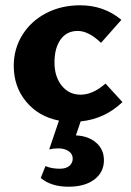

<svg xmlns="http://www.w3.org/2000/svg" viewBox="-20 -453 495 726"><path d="M373 153Q373 198 337 225.5Q301 253 239 253Q173 253 134 220L152 175Q175 185 206 185Q230 185 242.5 174Q255 163 255 147Q255 129 239.5 118.5Q224 108 200 108Q182 108 166 112L203 3Q126 -12 79 -68.5Q32 -125 32 -204Q32 -269 65 -321.5Q98 -374 155 -403.5Q212 -433 283 -433Q373 -433 439 -378L362 -291Q315 -336 274 -336Q232 -336 209 -303.5Q186 -271 186 -217Q186 -163 213.5 -129Q241 -95 285 -95Q331 -95 379 -137L443 -67Q376 -3 285 6L267 59Q314 61 343.5 86.5Q373 112 373 153Z"/></svg>

Font: Ysabeau Ultrabold
Style: Regular
Weight: 800
Designer: Christian Thalmann (Catharsis Fonts)
Version: Version 0.003